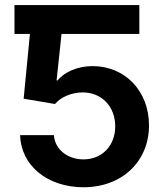

<svg xmlns="http://www.w3.org/2000/svg" viewBox="-20 -748 671 777"><path d="M543.9 -727.5H38.6V-610.8H101.1L75.7 -348.6L202.6 -327.1C226.1 -355.5 270.5 -374 314.5 -374C391.6 -374 446.3 -316.9 446.3 -236.8C446.3 -158.2 392.6 -103 317.9 -103C253.9 -103 201.7 -143.1 198.2 -201.2H61.5C64.5 -78.6 171.4 9.8 317.9 9.8C474.6 9.8 583 -95.2 583 -240.7C583 -379.9 485.8 -480.5 354.5 -480.5C293.5 -480.5 239.7 -456.1 212.9 -422.4H209L229 -610.8H543.9Z"/></svg>

Font: Raveo SemiBold
Style: Regular
Weight: 600
Designer: Jakub Foglar, Rasmus Andersson (Inter)
Foundry: Jakubfoglar.com
Version: Version 1.100;Glyphs 3.2.3 (3260)